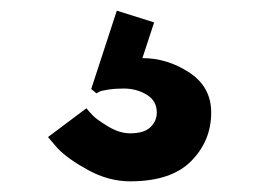

<svg xmlns="http://www.w3.org/2000/svg" viewBox="-20 -46 486 360"><path d="M269 -4 247 63Q294 63 335 90Q376 117 376 165Q376 218 338.5 256Q301 294 224 294Q184 294 145.5 273Q107 252 88 232L70 211L142 157Q146 162 153.5 170Q161 178 182.5 191Q204 204 224 204Q250 204 262 192.5Q274 181 274 165Q274 143 255 131.5Q236 120 212 120Q196 120 183 122Q170 124 166 126L161 129L151 121L199 -26Z"/></svg>

Font: Hussar
Style: BoldWeb
Weight: 700
Foundry: Cannot Into Space Fonts
Version: Version 2.00